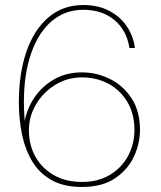

<svg xmlns="http://www.w3.org/2000/svg" viewBox="-20 -732 641 764"><path d="M306 12Q233 12 184 -16Q135 -44 107 -92Q79 -140 67 -200Q55 -260 55 -324Q55 -440 85.5 -527.5Q116 -615 173.5 -663.5Q231 -712 311 -712Q369 -712 412.5 -690Q456 -668 483 -629.5Q510 -591 517 -541H495Q484 -612 435 -652.5Q386 -693 311 -693Q239 -693 186 -648Q133 -603 104 -520Q75 -437 75 -324Q75 -307 76 -291Q77 -275 78 -251Q89 -304 119.5 -347.5Q150 -391 197.5 -417.5Q245 -444 306 -444Q364 -444 417 -418Q470 -392 503.5 -341Q537 -290 537 -215Q537 -160 512.5 -108Q488 -56 437 -22Q386 12 306 12ZM306 -8Q371 -8 418 -36.5Q465 -65 490 -112.5Q515 -160 515 -215Q515 -279 487 -326Q459 -373 412 -398.5Q365 -424 306 -424Q248 -424 200 -394.5Q152 -365 123.5 -317Q95 -269 95 -214Q95 -155 121 -108.5Q147 -62 194.5 -35Q242 -8 306 -8Z"/></svg>

Font: DM Sans 11pt Thin
Style: Regular
Weight: 250
Version: Version 4.004;gftools[0.9.30]